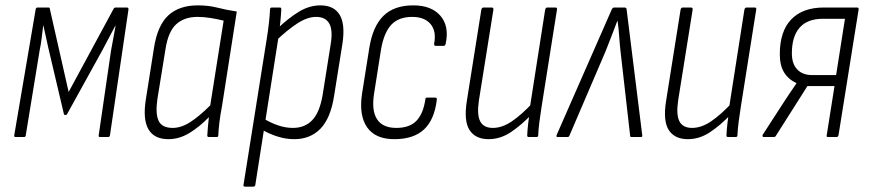

<svg xmlns="http://www.w3.org/2000/svg" viewBox="-20 -511 3239 716"><path d="M38 0Q32 0 33 -6L113 -476Q114 -483 120 -483H161Q166 -483 166 -477L236 -168L403 -477Q406 -483 411 -483H453Q460 -483 459 -475L390 -6Q389 0 383 0H353Q347 0 348 -6L394 -322Q398 -345 402.5 -368Q407 -391 411 -415H410Q398 -393 386.5 -370.5Q375 -348 363 -326L231 -87Q229 -82 224 -82Q219 -82 218 -87L161 -329Q156 -350 151.5 -372Q147 -394 142 -415H141Q138 -393 135.5 -370Q133 -347 128 -324L76 -6Q75 0 70 0Z M608 8Q555 8 533.5 -29Q512 -66 524 -141L554 -331Q567 -416 607.5 -453.5Q648 -491 718 -491Q757 -491 790.5 -482.5Q824 -474 863 -468L808 -116Q801 -79 798 -53Q795 -27 794 -6Q794 0 788 0H759Q753 0 753 -6Q754 -23 755.5 -40.5Q757 -58 759 -74Q723 -37 685.5 -14.5Q648 8 608 8ZM624 -34Q656 -34 690 -56Q724 -78 764 -118L814 -434Q790 -440 764.5 -444Q739 -448 717 -448Q667 -448 637 -420.5Q607 -393 597 -327L567 -142Q559 -87 571.5 -60.5Q584 -34 624 -34Z M1077 8Q1046 8 1014.5 -2Q983 -12 956 -28L963 -69Q987 -54 1015.5 -44Q1044 -34 1072 -34Q1117 -34 1144.5 -63Q1172 -92 1183 -156L1213 -345Q1222 -398 1208 -423Q1194 -448 1159 -448Q1126 -448 1088.5 -423.5Q1051 -399 1006 -356L1011 -401Q1056 -444 1095 -467.5Q1134 -491 1175 -491Q1225 -491 1246.5 -456Q1268 -421 1257 -348L1226 -154Q1213 -70 1175 -31Q1137 8 1077 8ZM894 185Q887 185 888 179L975 -368Q980 -399 983 -426.5Q986 -454 987 -476Q987 -483 994 -483H1024Q1029 -483 1029 -476Q1028 -455 1025.5 -430Q1023 -405 1020 -389L1019 -376L932 179Q931 185 924 185Z M1454 8Q1381 9 1349.5 -35.5Q1318 -80 1330 -161L1357 -331Q1370 -413 1410 -452Q1450 -491 1521 -491Q1589 -491 1622.5 -452Q1656 -413 1642 -348Q1640 -340 1635 -340H1605Q1598 -340 1599 -348Q1608 -395 1585.5 -421.5Q1563 -448 1517 -448Q1467 -448 1439.5 -419Q1412 -390 1401 -327L1375 -162Q1365 -99 1386 -66.5Q1407 -34 1458 -34Q1507 -34 1532.5 -60Q1558 -86 1566 -139Q1566 -147 1572 -147H1603Q1610 -147 1609 -139Q1600 -65 1562 -29Q1524 7 1454 8Z M1802 8Q1753 8 1731 -26Q1709 -60 1721 -135L1775 -475Q1777 -483 1783 -483H1813Q1821 -483 1820 -475L1766 -137Q1758 -84 1770.5 -59Q1783 -34 1818 -34Q1853 -34 1889.5 -59Q1926 -84 1968 -129L1963 -85Q1925 -45 1885.5 -18.5Q1846 8 1802 8ZM1952 0Q1946 0 1946 -6Q1947 -28 1950 -53.5Q1953 -79 1956 -99V-110L2013 -475Q2015 -483 2021 -483H2051Q2059 -483 2057 -475L2000 -115Q1995 -84 1991.5 -56.5Q1988 -29 1987 -6Q1987 0 1980 0Z M2059 0Q2053 0 2056 -8L2261 -475Q2264 -483 2271 -483H2309Q2317 -483 2317 -474L2375 -7Q2377 0 2369 0H2335Q2330 0 2330 -4L2294 -320Q2291 -347 2289 -376.5Q2287 -406 2283 -433H2282Q2272 -406 2260.5 -376.5Q2249 -347 2238 -319L2103 -4Q2101 0 2097 0Z M2545 8Q2496 8 2474 -26Q2452 -60 2464 -135L2518 -475Q2520 -483 2526 -483H2556Q2564 -483 2563 -475L2509 -137Q2501 -84 2513.5 -59Q2526 -34 2561 -34Q2596 -34 2632.5 -59Q2669 -84 2711 -129L2706 -85Q2668 -45 2628.5 -18.5Q2589 8 2545 8ZM2695 0Q2689 0 2689 -6Q2690 -28 2693 -53.5Q2696 -79 2699 -99V-110L2756 -475Q2758 -483 2764 -483H2794Q2802 -483 2800 -475L2743 -115Q2738 -84 2734.5 -56.5Q2731 -29 2730 -6Q2730 0 2723 0Z M2828 0Q2825 0 2824 -2.5Q2823 -5 2824 -8L2903 -130Q2915 -148 2926.5 -165.5Q2938 -183 2950 -200V-201Q2920 -215 2904 -241Q2888 -267 2888 -309Q2888 -394 2930.5 -438.5Q2973 -483 3053 -483H3176Q3183 -483 3182 -476L3107 -7Q3105 0 3100 0H3068Q3061 0 3063 -7L3092 -190H2991L2873 -4Q2871 0 2865 0ZM3009 -231H3098L3131 -441H3049Q2991 -441 2962 -408Q2933 -375 2933 -312Q2933 -273 2953 -252Q2973 -231 3009 -231Z"/></svg>

Font: Sofia Sans Condensed Light
Style: Italic
Weight: 300
Italic angle: -9°
Version: Version 4.100